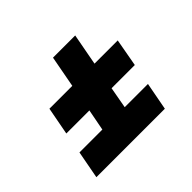

<svg xmlns="http://www.w3.org/2000/svg" viewBox="-114 -658 795 795"><g transform="rotate(-45 284.0 -260.5)"><path d="M400 -499 374 -360H510L488 -238H352L335 -144H471L448 -22H47L70 -144H204L222 -238H87L110 -360H244L270 -499Z"/></g></svg>

Font: Amaranth
Style: Bold Italic
Weight: 700
Italic angle: -12°
Designer: Gesine Todt
Foundry: Gesine Todt
Version: Version 1.001